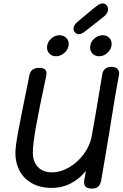

<svg xmlns="http://www.w3.org/2000/svg" viewBox="-20 -1100 719 1123"><path d="M677 -671Q677 -665 676 -662Q658 -567 642 -468Q638 -437 635 -424Q626 -362 590 -151L572 -46Q567 -20 554.5 -8.5Q542 3 517 3Q472 3 472 -33Q472 -42 473 -46Q477 -68 479 -81Q481 -94 482 -101Q449 -57 397 -29Q345 -1 282 -1Q213 -1 165 -29Q117 -57 93.5 -103Q70 -149 70 -204Q70 -242 86.5 -331Q103 -420 143 -615L152 -660Q160 -703 210 -703Q252 -703 252 -671Q252 -663 251 -659Q207 -454 189.5 -354Q172 -254 172 -208Q172 -155 201.5 -123.5Q231 -92 284 -92Q335 -92 385 -121.5Q435 -151 470.5 -199.5Q506 -248 516 -301Q537 -414 578 -664Q581 -685 594.5 -697Q608 -709 631 -709Q653 -709 665 -698.5Q677 -688 677 -671ZM255 -822Q255 -851 277.5 -872.5Q300 -894 329 -894Q351 -894 366.5 -879Q382 -864 382 -843Q382 -815 359 -793Q336 -771 308 -771Q285 -771 270 -785.5Q255 -800 255 -822ZM507 -822Q507 -851 529.5 -872.5Q552 -894 581 -894Q603 -894 618 -879.5Q633 -865 633 -843Q633 -815 610.5 -793Q588 -771 560 -771Q537 -771 522 -785.5Q507 -800 507 -822ZM410 -932Q410 -941 416 -952.5Q422 -964 434 -973L530 -1053Q549 -1068 559 -1074Q569 -1080 580 -1080Q594 -1080 603 -1070Q612 -1060 612 -1046Q612 -1021 584 -1000L482 -920Q468 -909 459 -904.5Q450 -900 441 -900Q428 -900 419 -910Q410 -920 410 -932Z"/></svg>

Font: Mali Medium
Style: Italic
Weight: 500
Italic angle: -10°
Version: Version 1.000; ttfautohint (v1.6)